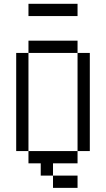

<svg xmlns="http://www.w3.org/2000/svg" viewBox="-20 -832 540 978"><path d="M375 125V62.5H250V125ZM375 -750V-812.5H125V-750ZM250 62.5V0H375V-62.5H125V0H187.5V62.5ZM125 -62.5Q125 -62.5 125 -562.5H62.5Q62.5 -562.5 62.5 -62.5ZM375 -62.5H437.5Q437.5 -62.5 437.5 -562.5H375Q375 -562.5 375 -62.5ZM125 -562.5H375V-625H125Z"/></svg>

Font: Unifont
Style: Regular
Weight: 500
Version: Version 13.0.05